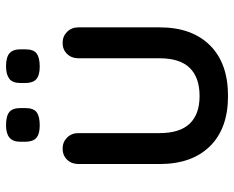

<svg xmlns="http://www.w3.org/2000/svg" viewBox="-88 -660 758 621"><g transform="rotate(-90 290.5 -350.0)"><path d="M462 -526Q483 -526 497.5 -511.5Q512 -497 512 -475V-212Q512 -108 454 -49.5Q396 9 290 9Q185 9 127.5 -49.5Q70 -108 70 -212V-475Q70 -497 84 -511.5Q98 -526 120 -526Q141 -526 155.5 -511.5Q170 -497 170 -475V-212Q170 -147 200.5 -115Q231 -83 290 -83Q350 -83 381 -115Q412 -147 412 -212V-475Q412 -497 426 -511.5Q440 -526 462 -526ZM385 -600Q357 -600 344.5 -611Q332 -622 332 -647V-662Q332 -688 346 -698.5Q360 -709 386 -709Q415 -709 428 -698Q441 -687 441 -662V-647Q441 -620 427.5 -610Q414 -600 385 -600ZM195 -600Q167 -600 154.5 -611Q142 -622 142 -647V-662Q142 -687 155.5 -698Q169 -709 195 -709Q225 -709 238 -698.5Q251 -688 251 -662V-647Q251 -620 237.5 -610Q224 -600 195 -600Z"/></g></svg>

Font: Quicksand Light SemiBold
Style: Regular
Weight: 600
Version: Version 3.006